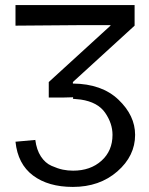

<svg xmlns="http://www.w3.org/2000/svg" viewBox="-20 -714 586 756"><path d="M41 -156 119 -163Q124 -124 141 -98Q158 -72 183 -61Q208 -50 227.5 -46Q247 -42 268 -42Q336 -42 379.5 -81Q423 -120 423 -183Q423 -228 394 -270Q365 -312 298 -322L267 -325L268 -331L230 -330H172V-391L415 -613V-615H292L41 -613V-694H510V-613L267 -391V-385Q381 -384 446.5 -321.5Q512 -259 512 -183Q512 -100 442 -39Q372 22 267 22Q170 22 110 -23Q50 -68 41 -156Z"/></svg>

Font: CMU Sans Serif
Style: Medium
Weight: 500
Version: Version 0.7.0